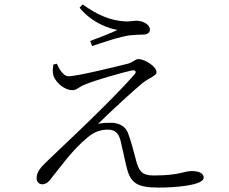

<svg xmlns="http://www.w3.org/2000/svg" viewBox="-20 -825 1040 871"><path d="M238 -536 222 -532C219 -513 218 -496 223 -480C233 -453 269 -416 310 -416C328 -416 338 -431 364 -441C423 -465 529 -494 576 -505C594 -509 602 -500 589 -486C546 -436 448 -337 371 -263C318 -211 236 -135 194 -94C169 -69 146 -48 146 -17C146 0 157 11 172 11C186 11 198 3 207 -9C248 -59 308 -146 379 -203C410 -229 440 -237 470 -237C506 -237 519 -215 526 -190C535 -154 544 -111 551 -80C569 2 594 26 700 26C769 26 904 17 904 -19C904 -37 886 -49 849 -49C813 -49 797 -29 677 -29C625 -29 609 -47 595 -106C585 -145 574 -185 562 -218C550 -254 517 -268 484 -268C468 -268 445 -268 425 -263C478 -316 585 -414 625 -447C660 -474 690 -481 690 -498C690 -524 636 -557 608 -557C593 -557 585 -543 560 -536C504 -522 329 -479 291 -479C272 -479 253 -501 238 -536ZM341 -790C402 -716 481 -695 513 -689C483 -675 430 -654 389 -639L398 -616C439 -630 526 -660 571 -665C599 -667 611 -668 628 -668C652 -668 660 -679 660 -691C660 -715 626 -731 599 -731C583 -731 573 -727 548 -728C481 -731 420 -758 355 -805Z"/></svg>

Font: Kiri Minchoo Light
Style: Regular
Weight: 300
Designer: Ryoko NISHIZUKA 西塚涼子 (kana & ideographs); Frank Grießhammer (Latin, Greek & Cyrillic);
akenotsuki.com/eyeben/fonts/ (U+
Foundry: Adobe
akenotsuki.com/eyeben/fonts/
Version: Version 4.002;hotconv 1.0.119;makeotfexe 2.5.65604